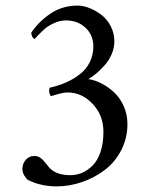

<svg xmlns="http://www.w3.org/2000/svg" viewBox="-20 -662 537 687"><path d="M60.1 -56.2Q60.1 -77.1 72.5 -90.6Q85 -104 102.1 -104Q114.7 -104 124 -97.7Q133.3 -91.3 144 -77.4Q154.8 -63.5 158.2 -60.1Q183.1 -35.2 231.9 -35.2Q253.4 -35.2 273.2 -43.5Q293 -51.8 310.8 -69.1Q328.6 -86.4 339.4 -117.7Q350.1 -148.9 350.1 -189.9Q350.1 -249.5 311.5 -290.3Q272.9 -331.1 222.2 -331.1Q212.9 -331.1 201.4 -328.6Q189.9 -326.2 177.2 -322.3Q164.6 -318.4 162.1 -317.9Q155.8 -325.7 155.8 -337.9Q155.8 -344.7 158.2 -348.1Q189.9 -355.5 216.6 -367.2Q243.2 -378.9 265.9 -396.5Q288.6 -414.1 301.3 -439.7Q314 -465.3 314 -496.1Q314 -536.1 286.1 -562.5Q258.3 -588.9 215.8 -588.9Q194.3 -588.9 173.1 -579.1Q151.9 -569.3 139.9 -558.6Q127.9 -547.9 116.2 -535.6Q104.5 -523.4 104 -522.9Q99.6 -522.9 95.7 -530.5Q91.8 -538.1 91.8 -544.9Q118.7 -585.4 161.4 -613.8Q204.1 -642.1 257.8 -642.1Q277.3 -642.1 299.8 -633.3Q322.3 -624.5 342.5 -609.1Q362.8 -593.8 376 -568.6Q389.2 -543.5 389.2 -514.2Q389.2 -491.2 379.9 -469Q370.6 -446.8 355.5 -429.7Q340.3 -412.6 325.7 -400.1Q311 -387.7 295.9 -378.9Q318.4 -376 342 -364Q365.7 -352.1 387.2 -332.5Q408.7 -313 422.4 -283Q436 -252.9 436 -217.8Q436 -168 414.1 -125.2Q392.1 -82.5 356 -54.7Q319.8 -26.9 274.7 -11Q229.5 4.9 182.1 4.9Q126 4.9 80.1 -18.1Q74.2 -22 67.1 -33.7Q60.1 -45.4 60.1 -56.2Z"/></svg>

Font: Crimson
Style: Roman
Weight: 400
Version: Version 0.8